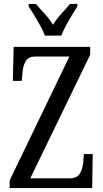

<svg xmlns="http://www.w3.org/2000/svg" viewBox="-20 -951 523 971"><path d="M29 0V-39L331 -665H159Q123 -665 109.5 -641Q96 -617 94 -585L90 -542H45L49 -714H436V-674L133 -49H330Q369 -49 383.5 -72.5Q398 -96 401 -130L404 -172H449L446 0ZM207 -771Q199 -794 184 -820.5Q169 -847 153.5 -873Q138 -899 125 -918V-931H162Q183 -906 206.5 -880.5Q230 -855 248 -826Q266 -855 289.5 -880.5Q313 -906 334 -931H371V-918Q359 -899 343 -873Q327 -847 313 -820.5Q299 -794 290 -771Z"/></svg>

Font: Noto Serif Thai ExtraCondensed
Style: Regular
Weight: 400
Width: 2
Designer: Monotype Design Team
Foundry: Monotype Imaging Inc.
Version: Version 2.002; ttfautohint (v1.8.4.7-5d5b)